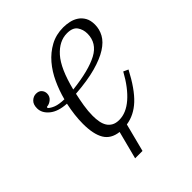

<svg xmlns="http://www.w3.org/2000/svg" viewBox="-190 -638 902 902"><g transform="rotate(-45 261.0 -187.0)"><path d="M233 150H184L220 11Q169 5 147 -32Q125 -69 125 -138Q125 -193 139 -258Q84 -261 54 -285.5Q24 -310 24 -342Q24 -368 38 -381Q52 -394 69 -394Q88 -394 97.5 -383Q107 -372 107 -358Q107 -339 93 -327Q79 -315 62 -314L60 -308Q71 -297 90.5 -289.5Q110 -282 145 -281Q157 -327 177 -370.5Q197 -414 226 -448Q255 -482 293.5 -503Q332 -524 380 -524Q400 -524 420.5 -519.5Q441 -515 457.5 -504Q474 -493 484.5 -474.5Q495 -456 495 -428Q495 -397 480 -369.5Q465 -342 430.5 -320Q396 -298 340 -282.5Q284 -267 202 -261Q195 -230 189.5 -196.5Q184 -163 184 -132Q184 -110 187.5 -91.5Q191 -73 199.5 -59.5Q208 -46 222.5 -38Q237 -30 259 -30Q305 -30 349.5 -68.5Q394 -107 433 -178L457 -167Q412 -81 367.5 -39.5Q323 2 269 10ZM207 -284Q322 -297 381 -328.5Q440 -360 440 -423Q440 -450 425.5 -471Q411 -492 373 -492Q321 -492 278 -444Q235 -396 207 -284Z"/></g></svg>

Font: IBM Plex Serif Light
Style: Italic
Weight: 300
Italic angle: -14°
Designer: Mike Abbink, Paul van der Laan, Pieter van Rosmalen
Foundry: Bold Monday
Version: Version 3.001